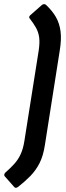

<svg xmlns="http://www.w3.org/2000/svg" viewBox="-35 -742 318 929"><path d="M34 163 -12 111Q-15 108 -14.5 103Q-14 98 -9 93Q16 71 34.5 50.5Q53 30 65 4Q77 -22 83 -60L152 -496Q158 -535 154.5 -561Q151 -587 139 -608Q127 -629 110 -651Q102 -659 111 -668L169 -719Q174 -722 179 -722Q184 -722 188 -718Q218 -690 235.5 -659.5Q253 -629 258 -590Q263 -551 254 -497L182 -39Q174 13 156 48Q138 83 112 109.5Q86 136 53 162Q41 171 34 163Z"/></svg>

Font: Sofia Sans Semi Condensed
Style: Bold Italic
Weight: 700
Italic angle: -9°
Version: Version 4.100